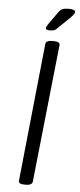

<svg xmlns="http://www.w3.org/2000/svg" viewBox="-59 -896 386 929"><g transform="rotate(5 134.0 -431.0)"><path d="M96 2Q66 2 69 -16L138 -684Q140 -702 170 -702H178Q209 -702 207 -684L136 -16Q134 2 104 2ZM154 -752Q134 -752 134 -761Q134 -767 142 -779L186 -841Q196 -855 206 -859.5Q216 -864 236 -864Q268 -864 268 -851Q268 -841 245 -819L189 -765Q182 -757 174 -754.5Q166 -752 154 -752Z"/></g></svg>

Font: Asap Condensed Condensed Light
Style: Italic
Weight: 300
Width: 3
Italic angle: -6°
Designer: Pablo Cosgaya
Foundry: Omnibus-Type
Version: Version 3.001; ttfautohint (v1.8.4.7-5d5b)